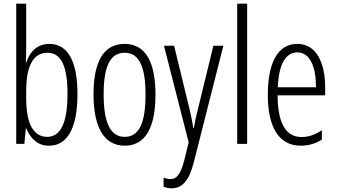

<svg xmlns="http://www.w3.org/2000/svg" viewBox="-20 -780 1826 1041"><path d="M122 -512V-760H68V0H112L120 -83H123C148 -24 187 10 246 10C346 10 400 -87 400 -269C400 -448 348 -542 247 -542C187 -542 143 -505 123 -442H120C121 -466 122 -491 122 -512ZM238 -494C313 -494 346 -418 346 -270C346 -111 307 -38 236 -38C164 -38 122 -104 122 -248V-285C122 -408 152 -494 238 -494Z M823 -267C823 -443 769 -542 656 -542C541 -542 487 -445 487 -268C487 -91 544 10 656 10C769 10 823 -90 823 -267ZM542 -268C542 -416 575 -494 656 -494C737 -494 769 -413 769 -267C769 -112 734 -38 656 -38C577 -38 542 -117 542 -268Z M869 -532 1003 -8 978 93C958 169 936 191 904 191C893 191 879 188 867 183V233C882 238 895 241 910 241C967 241 1004 202 1030 103L1191 -532H1137L1053 -188C1044 -154 1038 -124 1031 -85H1028C1024 -113 1020 -136 1008 -187L924 -532Z M1320 0V-760H1266V0Z M1592 -542C1485 -542 1432 -438 1432 -265C1432 -102 1485 10 1611 10C1654 10 1692 -2 1725 -23V-74C1688 -49 1652 -37 1615 -37C1528 -37 1486 -115 1485 -263H1743V-305C1743 -432 1700 -542 1592 -542ZM1592 -496C1664 -496 1694 -410 1693 -307H1486C1492 -435 1530 -496 1592 -496Z"/></svg>

Font: Noto Sans Gujarati ExtraCondensed Light
Style: Regular
Weight: 300
Width: 2
Designer: Jelle Bosma - Monotype Design Team, Universal Thirst
Foundry: Monotype Imaging Inc.
Version: Version 2.106